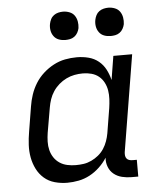

<svg xmlns="http://www.w3.org/2000/svg" viewBox="-53 -789 707 844"><g transform="rotate(-5 300.0 -367.5)"><path d="M210 8Q210 8 210 8Q210 8 210 8Q182 8 155 0.5Q128 -7 108 -24.5Q88 -42 76 -66Q64 -90 59 -117Q54 -144 55.5 -172.5Q57 -201 62 -230L80 -340Q84 -366 92.5 -391.5Q101 -417 115.5 -440.5Q130 -464 151 -483Q172 -502 196.5 -515Q221 -528 247 -533Q273 -538 299 -538Q326 -538 351 -531.5Q376 -525 395 -509.5Q414 -494 425.5 -472Q437 -450 443 -425L460 -530H543L473 -104Q472 -96 473 -88.5Q474 -81 478.5 -75.5Q483 -70 490 -68Q497 -66 505 -66H523V8H493Q472 8 451.5 3Q431 -2 415.5 -14.5Q400 -27 392.5 -46.5Q385 -66 387 -87Q373 -65 353 -46Q333 -27 309.5 -14.5Q286 -2 260.5 3Q235 8 210 8ZM254 -66Q272 -66 289 -68.5Q306 -71 323 -79Q340 -87 354.5 -99Q369 -111 379 -126.5Q389 -142 395 -159Q401 -176 404 -193L422 -303Q425 -323 426 -342.5Q427 -362 424 -380.5Q421 -399 412.5 -415.5Q404 -432 390 -443.5Q376 -455 357.5 -460Q339 -465 320 -465Q301 -465 282.5 -461.5Q264 -458 246.5 -449.5Q229 -441 214 -428Q199 -415 188 -398.5Q177 -382 171 -364Q165 -346 162 -328L143 -218Q140 -199 139.5 -179.5Q139 -160 143.5 -142Q148 -124 158 -109Q168 -94 183 -84Q198 -74 216.5 -70Q235 -66 254 -66ZM456 -618Q441 -618 427.5 -623Q414 -628 405.5 -639.5Q397 -651 394.5 -665.5Q392 -680 395 -695Q397 -705 402 -715Q407 -725 416 -731.5Q425 -738 435.5 -740.5Q446 -743 456 -743Q471 -743 485 -737.5Q499 -732 507 -720.5Q515 -709 517.5 -694.5Q520 -680 518 -665Q516 -655 510.5 -645Q505 -635 496 -628.5Q487 -622 476.5 -620Q466 -618 456 -618ZM256 -618Q241 -618 227.5 -623Q214 -628 205.5 -639.5Q197 -651 194.5 -665.5Q192 -680 195 -695Q197 -705 202 -715Q207 -725 216 -731.5Q225 -738 235.5 -740.5Q246 -743 256 -743Q271 -743 285 -737.5Q299 -732 307 -720.5Q315 -709 317.5 -694.5Q320 -680 318 -665Q316 -655 310.5 -645Q305 -635 296 -628.5Q287 -622 276.5 -620Q266 -618 256 -618Z"/></g></svg>

Font: Iosevka Curly Extended
Style: Italic
Weight: 400
Width: 7
Italic angle: -9°
Monospace: yes
Designer: Belleve Invis
Foundry: Belleve Invis
Version: Version 11.1.0; ttfautohint (v1.8.3)